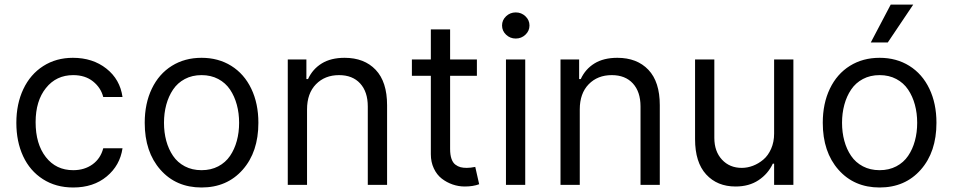

<svg xmlns="http://www.w3.org/2000/svg" viewBox="-20 -804 4144 835"><path d="M298.3 11.4Q386.4 11.4 444.1 -36.6Q501.8 -84.5 512.8 -159.1H429Q417.3 -114.3 382.3 -89.1Q347.3 -63.9 298.3 -63.9Q223.7 -63.9 179.3 -120.9Q134.9 -177.9 134.9 -272.7Q134.9 -365.4 179.9 -421.3Q224.8 -477.3 298.3 -477.3Q350.5 -477.3 384.6 -449.9Q418.7 -422.6 429 -382.1H512.8Q502.1 -458.8 442.6 -505.7Q383.2 -552.6 296.9 -552.6Q224.1 -552.6 168 -516.7Q111.9 -480.8 81.5 -416.5Q51.1 -352.3 51.1 -269.9Q51.1 -188.2 80.6 -124.6Q110.1 -61.1 166.5 -24.9Q223 11.4 298.3 11.4Z M1103.7 -269.9Q1103.7 -354 1072.8 -418.3Q1041.9 -482.6 985.8 -517.6Q929.7 -552.6 856.5 -552.6Q783.4 -552.6 727.3 -517.6Q671.2 -482.6 640.3 -418.3Q609.4 -354 609.4 -269.9Q609.4 -143.1 677.6 -65.9Q745.7 11.4 856.5 11.4Q967.3 11.4 1035.5 -65.9Q1103.7 -143.1 1103.7 -269.9ZM929.2 -80.6Q897.4 -63.9 856.5 -63.9Q815.7 -63.9 783.9 -80.6Q752.1 -97.3 732.6 -126.1Q713.1 -154.8 703.1 -191.4Q693.2 -228 693.2 -269.9Q693.2 -311.8 703.1 -348.5Q713.1 -385.3 732.6 -414.4Q752.1 -443.5 783.9 -460.4Q815.7 -477.3 856.5 -477.3Q897.4 -477.3 929.2 -460.4Q960.9 -443.5 980.5 -414.4Q1000 -385.3 1009.9 -348.5Q1019.9 -311.8 1019.9 -269.9Q1019.9 -228 1009.9 -191.4Q1000 -154.8 980.5 -126.1Q960.9 -97.3 929.2 -80.6Z M1315.3 -328.1Q1315.3 -397.7 1354 -437.5Q1392.8 -477.3 1454.5 -477.3Q1513.1 -477.3 1546.3 -441.1Q1579.5 -404.8 1579.5 -340.9V0H1663.4V-346.6Q1663.4 -448.2 1613.8 -500.4Q1564.3 -552.6 1478.7 -552.6Q1419 -552.6 1379.3 -528.1Q1339.5 -503.6 1319.6 -460.2H1312.5V-545.5H1231.5V0H1315.3Z M2054 -545.5H1937.5V-676.1H1853.7V-545.5H1771.3V-474.4H1853.7V-133.5Q1853.7 -99.1 1866.7 -71.6Q1879.6 -44 1901.1 -27.3Q1922.6 -10.7 1948.3 -1.8Q1974.1 7.1 2001.4 7.1Q2037.3 7.1 2063.9 -2.8L2046.9 -78.1Q2025.6 -73.9 2009.9 -73.9Q1994.3 -73.9 1982.8 -76.9Q1971.2 -79.9 1960.2 -88.2Q1949.2 -96.6 1943.4 -113.6Q1937.5 -130.7 1937.5 -156.2V-474.4H2054Z M2180.4 0H2264.2V-545.5H2180.4ZM2180.9 -653.1Q2198.5 -636.4 2223 -636.4Q2247.5 -636.4 2265.1 -653.1Q2282.7 -669.7 2282.7 -693.2Q2282.7 -716.6 2265.1 -733.3Q2247.5 -750 2223 -750Q2198.5 -750 2180.9 -733.3Q2163.4 -716.6 2163.4 -693.2Q2163.4 -669.7 2180.9 -653.1Z M2501.4 -328.1Q2501.4 -397.7 2540.1 -437.5Q2578.8 -477.3 2640.6 -477.3Q2699.2 -477.3 2732.4 -441.1Q2765.6 -404.8 2765.6 -340.9V0H2849.4V-346.6Q2849.4 -448.2 2799.9 -500.4Q2750.4 -552.6 2664.8 -552.6Q2605.1 -552.6 2565.3 -528.1Q2525.6 -503.6 2505.7 -460.2H2498.6V-545.5H2417.6V0H2501.4Z M3346.6 -223Q3346.6 -186.4 3333.6 -157Q3320.7 -127.5 3299.7 -109.9Q3278.8 -92.3 3254.6 -83.1Q3230.5 -73.9 3206 -73.9Q3153.1 -73.9 3119.9 -109.7Q3086.6 -145.6 3086.6 -204.5V-545.5H3002.8V-198.9Q3002.8 -98 3051 -45.5Q3099.1 7.1 3179 7.1Q3237.6 7.1 3278.9 -20.4Q3320.3 -47.9 3340.9 -92.3H3346.6V0H3430.4V-545.5H3346.6Z M4052.6 -269.9Q4052.6 -354 4021.7 -418.3Q3990.8 -482.6 3934.7 -517.6Q3878.6 -552.6 3805.4 -552.6Q3732.2 -552.6 3676.1 -517.6Q3620 -482.6 3589.1 -418.3Q3558.2 -354 3558.2 -269.9Q3558.2 -143.1 3626.4 -65.9Q3694.6 11.4 3805.4 11.4Q3916.2 11.4 3984.4 -65.9Q4052.6 -143.1 4052.6 -269.9ZM3878 -80.6Q3846.2 -63.9 3805.4 -63.9Q3764.6 -63.9 3732.8 -80.6Q3701 -97.3 3681.5 -126.1Q3661.9 -154.8 3652 -191.4Q3642 -228 3642 -269.9Q3642 -311.8 3652 -348.5Q3661.9 -385.3 3681.5 -414.4Q3701 -443.5 3732.8 -460.4Q3764.6 -477.3 3805.4 -477.3Q3846.2 -477.3 3878 -460.4Q3909.8 -443.5 3929.3 -414.4Q3948.9 -385.3 3958.8 -348.5Q3968.8 -311.8 3968.8 -269.9Q3968.8 -228 3958.8 -191.4Q3948.9 -154.8 3929.3 -126.1Q3909.8 -97.3 3878 -80.6ZM3767 -619.3H3840.9L3951.7 -784.1H3853.7Z"/></svg>

Font: Inter-Regular
Style: Regular
Weight: 500
Designer: Rasmus Andersson
Foundry: rsms
Version: ""